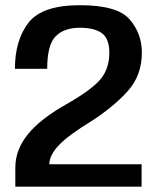

<svg xmlns="http://www.w3.org/2000/svg" viewBox="-20 -700 592 720"><path d="M37.5 0H511V-84H165Q165 -118.5 202 -156.8Q239 -195 324 -246.5Q408 -301 460 -359.5Q512 -418 512 -503Q512 -574 466.2 -627.2Q420.5 -680.5 279.5 -680.5Q138 -680.5 87 -615Q36 -549.5 36 -442H157Q157 -532 188.8 -564Q220.5 -596 279.5 -596Q333.5 -596 361.8 -575.8Q390 -555.5 390 -502Q390 -444.5 358.8 -405.2Q327.5 -366 234 -312Q132.5 -255.5 85 -197Q37.5 -138.5 37.5 -72Z"/></svg>

Font: Anybody UltraCondensed Thin Medium
Style: Regular
Weight: 500
Version: Version 1.111